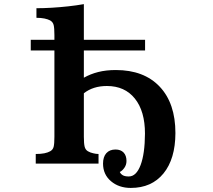

<svg xmlns="http://www.w3.org/2000/svg" viewBox="-20 -800 1040 939"><path d="M546.4 -457.5Q684.1 -457.5 761 -376.2Q837.9 -294.9 837.9 -148.9Q837.4 -22.5 779.5 48.3Q721.7 119.1 619.6 119.1Q561.5 119.1 522.7 86.2Q483.9 53.2 483.9 0Q483.9 -32.7 500 -50.8Q516.1 -68.8 544.9 -68.8Q570.3 -68.8 584.5 -54Q598.6 -39.1 598.6 -12.7Q598.6 6.3 587.9 21.2Q577.1 36.1 565.9 41Q569.8 50.3 579.8 56.6Q589.8 63 609.9 63Q646.5 63 667.5 7.6Q688.5 -47.9 689 -146.5Q689 -256.3 639.6 -317.9Q590.3 -379.4 502.9 -379.4Q435.1 -379.4 390.1 -343.8V-130.9Q390.1 -98.1 394 -82.5Q397.9 -67.4 409.9 -60.3Q421.9 -53.2 436.5 -50.3Q449.7 -46.9 461.9 -46.9V0H154.8V-46.9Q179.7 -46.9 196.8 -50.3Q213.9 -53.7 225.1 -60.1Q238.8 -67.4 242.4 -82.3Q246.1 -97.2 246.1 -130.9V-553.2H130.4V-605.5H246.1V-628.9Q246.1 -662.6 242.4 -677.5Q238.8 -692.4 225.1 -700.2Q213.9 -706.1 197.3 -709.5Q180.7 -712.9 158.2 -712.9V-759.8Q193.4 -759.8 233.4 -762.2Q273.4 -764.6 313.5 -769Q333.5 -771.5 352.8 -773.9Q372.1 -776.4 390.1 -779.8V-605.5H689.5V-553.2H390.1V-419.9Q421.9 -438 460.4 -447.8Q499 -457.5 546.4 -457.5Z"/></svg>

Font: BIZ UDPMincho
Style: Bold
Weight: 700
Designer: TypeBank Co., Ltd.
Foundry: Morisawa Inc.
Version: Version 1.06